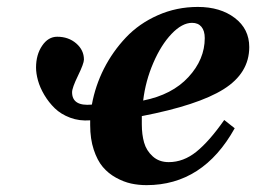

<svg xmlns="http://www.w3.org/2000/svg" viewBox="-20 -522 739 554"><path d="M393.1 -231.9Q476.6 -248.5 523.7 -299.6Q570.8 -350.6 570.8 -412.1Q570.8 -433.1 561.3 -444.6Q551.8 -456.1 534.2 -456.1Q505.4 -456.1 475.1 -424.3Q444.8 -392.6 422.4 -340.6Q399.9 -288.6 393.1 -231.9ZM84 -327.1Q84 -364.3 101.6 -390.1Q119.1 -416 145 -416Q177.7 -416 200 -396.7Q222.2 -377.4 222.2 -350.1Q222.2 -338.9 205.1 -303.7Q188 -268.6 188 -255.9Q188 -214.8 245.1 -220.2Q254.9 -274.4 280 -324Q305.2 -373.5 343.3 -413.8Q381.3 -454.1 435.3 -478Q489.3 -502 550.8 -502Q615.7 -502 657.5 -470.2Q699.2 -438.5 699.2 -386.2Q699.2 -311 625.2 -264.6Q551.3 -218.3 389.2 -187V-163.1Q389.2 -133.8 395.8 -110.6Q402.3 -87.4 420.7 -70.8Q439 -54.2 466.8 -54.2Q509.3 -54.2 546.6 -84.2Q584 -114.3 627 -175.8L657.2 -151.9Q565.9 12.2 402.8 12.2Q379.9 12.2 358.4 7.6Q336.9 2.9 314.7 -9.3Q292.5 -21.5 276.6 -40.3Q260.7 -59.1 250.5 -90.1Q240.2 -121.1 240.2 -161.1V-174.8Q209 -172.4 182.4 -182.4Q155.8 -192.4 138.2 -209.5Q120.6 -226.6 107.9 -248Q95.2 -269.5 89.6 -289.8Q84 -310.1 84 -327.1Z"/></svg>

Font: Linguistics Pro
Style: Bold Italic
Weight: 700
Italic angle: -12°
Designer: Stefan Peev, Context Ltd
Foundry: Stefan Peev, Context Ltd
Version: Version 001.000